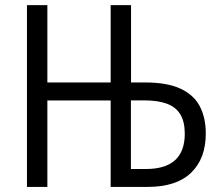

<svg xmlns="http://www.w3.org/2000/svg" viewBox="-20 -734 865 754"><path d="M85.9 0V-713.9H166V-410.2H414.6V-713.9H494.6V-410.2H549.8Q634.8 -410.2 687.3 -386.5Q739.7 -362.8 763.9 -317.9Q788.1 -272.9 788.1 -209.5Q788.1 -111.3 730.5 -55.7Q672.9 0 559.6 0H414.6V-339.4H166V0ZM494.1 -70.3H552.7Q629.4 -70.3 667.5 -105Q705.6 -139.6 705.6 -209Q705.6 -255.9 688.2 -284.7Q670.9 -313.5 635.5 -326.7Q600.1 -339.8 545.4 -339.8H494.1Z"/></svg>

Font: Open Sans SemiCondensed
Style: Regular
Weight: 400
Width: 4
Designer: Monotype Design Team
Foundry: Monotype Imaging Inc.
Version: Version 3.000